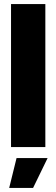

<svg xmlns="http://www.w3.org/2000/svg" viewBox="-20 -720 276 940"><path d="M34 0V-700H202V0ZM25 200 61 54H213L142 200Z"/></svg>

Font: Tektur Condensed
Style: Bold
Weight: 700
Width: 3
Designer: Adam Jagosz
Foundry: Adam Jagosz
Version: Version 1.005;gftools[0.9.30]